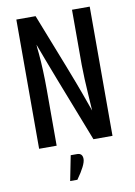

<svg xmlns="http://www.w3.org/2000/svg" viewBox="-95 -739 699 992"><g transform="rotate(-10 254.5 -243.0)"><path d="M250 61Q279 61 279 91.5Q279 122 229 192H191L217 61ZM354 -678H447V0H347Q190 -401 142 -532Q142 -521 146 -486Q154 -399 154 -293V0H62V-678H163Q302 -326 332 -242Q362 -158 366 -147Q366 -156 360.5 -235.5Q355 -315 354 -389Z"/></g></svg>

Font: Khand Medium
Style: Regular
Weight: 500
Designer: Devanagari: Sanchit Sawaria, Jyotish Sonowal; Latin: Satya Rajpurohit
Foundry: Indian Type Foundry
Version: Version 1.100;PS 1.0;hotconv 1.0.78;makeotf.lib2.5.61930; tt